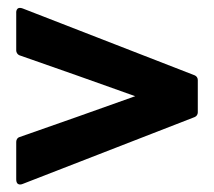

<svg xmlns="http://www.w3.org/2000/svg" viewBox="-20 -581 553 497"><path d="M492 -374C492 -379 489 -384 484 -386L39 -559C20 -566 22 -547 22 -547V-450C22 -446 25 -440 30 -438C130 -403 230 -368 330 -332C230 -296 130 -261 30 -226C26 -225 22 -220 22 -214V-117C22 -97 39 -105 39 -105L484 -278C489 -280 492 -285 492 -290Z"/></svg>

Font: Falling Sky
Style: Bd
Weight: 700
Designer: Paul D. Hunt
Foundry: Adobe Systems Incorporated
Version: Version 1.02